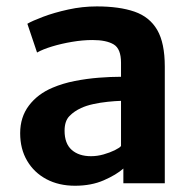

<svg xmlns="http://www.w3.org/2000/svg" viewBox="-20 -586 621 614"><path d="M220 8Q168 8 128.5 -13Q89 -34 66.8 -71.8Q44.5 -109.5 44.5 -160Q44.5 -211.5 72.5 -248.5Q100.5 -285.5 148 -305.5Q181 -319.5 219.2 -327Q257.5 -334.5 295.8 -337.5Q334 -340.5 367 -340.5L392 -309.5L367 -263.5Q348.5 -263 324.5 -260.5Q300.5 -258 277.8 -253Q255 -248 239.5 -240.5Q218 -231 202.2 -215Q186.5 -199 186.5 -168Q186.5 -127 209.2 -106.8Q232 -86.5 271 -86.5Q291 -86.5 311.2 -92.2Q331.5 -98 346.8 -105.5Q362 -113 367 -119L392.5 -90L374.5 -47Q352 -27 312 -9.5Q272 8 220 8ZM507 0H374.5V-83H367V-385.5Q367 -430 343.5 -444Q320 -458 276 -458Q244.5 -458 210.5 -452.2Q176.5 -446.5 146.8 -437.5Q117 -428.5 98.5 -418L67.5 -510Q82.5 -519 117.5 -532.2Q152.5 -545.5 198 -555.5Q243.5 -565.5 289.5 -565.5Q361.5 -565.5 410 -548.8Q458.5 -532 482.8 -490.2Q507 -448.5 507 -373Z"/></svg>

Font: Merriweather Sans SemiBold
Style: Regular
Weight: 600
Designer: Eben Sorkin
Foundry: Eben Sorkin
Version: Version 2.001